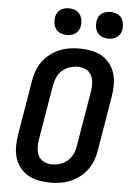

<svg xmlns="http://www.w3.org/2000/svg" viewBox="-63 -1005 725 1059"><g transform="rotate(5 300.0 -475.5)"><path d="M256 8Q223 8 191.5 2Q160 -4 133.5 -19Q107 -34 88 -58Q69 -82 60 -111.5Q51 -141 51 -173.5Q51 -206 56 -238L107 -543Q111 -570 121 -597.5Q131 -625 148.5 -649.5Q166 -674 190 -692.5Q214 -711 241 -722.5Q268 -734 296.5 -738.5Q325 -743 353 -743Q386 -743 417.5 -737Q449 -731 475.5 -716Q502 -701 521 -677Q540 -653 549 -623.5Q558 -594 558 -561.5Q558 -529 553 -497L502 -192Q498 -165 488 -137.5Q478 -110 460.5 -85.5Q443 -61 419 -42.5Q395 -24 368 -12.5Q341 -1 312.5 3.5Q284 8 256 8ZM256 -93Q279 -93 302.5 -100.5Q326 -108 344 -124.5Q362 -141 372 -163.5Q382 -186 385 -209L436 -513Q440 -537 438.5 -560.5Q437 -584 427 -603Q417 -622 396.5 -632Q376 -642 353 -642Q330 -642 307 -634.5Q284 -627 265.5 -610.5Q247 -594 237.5 -571.5Q228 -549 224 -526L173 -222Q169 -198 170.5 -174.5Q172 -151 182 -132Q192 -113 212.5 -103Q233 -93 256 -93ZM505 -811Q488 -811 472 -817.5Q456 -824 446 -837Q436 -850 433 -867.5Q430 -885 433 -903Q435 -915 441 -926.5Q447 -938 458 -945.5Q469 -953 481 -956Q493 -959 506 -959Q523 -959 539.5 -952.5Q556 -946 565.5 -933Q575 -920 578.5 -902.5Q582 -885 579 -867Q577 -855 570.5 -843.5Q564 -832 553 -824.5Q542 -817 530 -814Q518 -811 505 -811ZM275 -811Q258 -811 242 -817.5Q226 -824 216 -837Q206 -850 203 -867.5Q200 -885 203 -903Q205 -915 211 -926.5Q217 -938 228 -945.5Q239 -953 251 -956Q263 -959 276 -959Q293 -959 309.5 -952.5Q326 -946 335.5 -933Q345 -920 348.5 -902.5Q352 -885 349 -867Q347 -855 340.5 -843.5Q334 -832 323 -824.5Q312 -817 300 -814Q288 -811 275 -811Z"/></g></svg>

Font: Iosevka Extended
Style: Bold Italic
Weight: 700
Width: 7
Italic angle: -9°
Monospace: yes
Designer: Belleve Invis
Foundry: Belleve Invis
Version: Version 32.5.0; ttfautohint (v1.8.4)